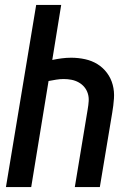

<svg xmlns="http://www.w3.org/2000/svg" viewBox="-20 -755 540 775"><path d="M4 0 126 -735H227L191 -513Q210 -517 229 -519.5Q248 -522 267 -522Q296 -522 323.5 -516Q351 -510 373.5 -496Q396 -482 412 -460.5Q428 -439 435 -412.5Q442 -386 440 -357.5Q438 -329 433 -300L383 0H282L334 -314Q337 -331 338 -347Q339 -363 334.5 -377.5Q330 -392 320.5 -403.5Q311 -415 297.5 -422.5Q284 -430 268.5 -433Q253 -436 237 -436Q222 -436 207 -433.5Q192 -431 176 -428L106 0Z"/></svg>

Font: Iosevka SS04 Semibold Oblique
Style: Regular
Weight: 600
Italic angle: -9°
Monospace: yes
Designer: Belleve Invis
Foundry: Belleve Invis
Version: Version 19.0.0; ttfautohint (v1.8.4)